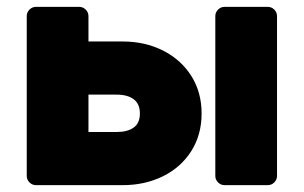

<svg xmlns="http://www.w3.org/2000/svg" viewBox="-20 -540 886 560"><path d="M85 0Q74 0 66 -8Q58 -16 58 -27V-493Q58 -504 66 -512Q74 -520 85 -520H211Q222 -520 230 -512Q238 -504 238 -493V-419H338Q403 -419 455.5 -392.5Q508 -366 538 -318.5Q568 -271 568 -209Q568 -147 538 -99.5Q508 -52 455.5 -26Q403 0 338 0ZM761 -520Q772 -520 780 -512Q788 -504 788 -493V-27Q788 -16 780 -8Q772 0 761 0H635Q624 0 616 -8Q608 -16 608 -27V-493Q608 -504 616 -512Q624 -520 635 -520ZM320 -155Q352 -155 370 -168Q388 -181 388 -209Q388 -237 370 -250.5Q352 -264 320 -264H238V-155Z"/></svg>

Font: Rubik
Style: Regular
Weight: 700
Designer: Hubert & Fischer
Foundry: Hubert & Fischer
Version: Version 1.100